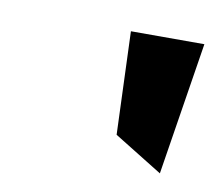

<svg xmlns="http://www.w3.org/2000/svg" viewBox="-39 -821 339 296"><g transform="rotate(10 130.0 -673.0)"><path d="M145 -777 151 -616 227 -569 260 -777Z"/></g></svg>

Font: Charger Pro
Style: ExBdObl
Weight: 400
Designer: Jasper
Foundry: Cannot Into Space Fonts
Version: Version 1.09